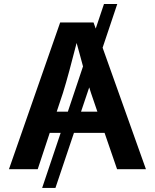

<svg xmlns="http://www.w3.org/2000/svg" viewBox="-20 -839 768 952"><path d="M561.5 -819.3 488.8 -602.5 703.6 0H560.5L498.5 -180.2H346.7L254.9 92.8H189L280.8 -180.2H226.6L167 0H24.4L278.3 -727.5H443.8L454.6 -697.3L495.6 -819.3ZM316.4 -285.2 391.6 -509.8Q384.3 -536.6 376.5 -565.7Q368.7 -594.7 359.9 -626Q340.3 -549.8 323.7 -488Q307.1 -426.3 292 -377.9L261.2 -285.2ZM422.4 -405.8 381.8 -285.2H462.9L431.2 -377.9Q426.8 -391.1 422.4 -405.8Z"/></svg>

Font: Inter SemiBold
Style: Regular
Weight: 600
Designer: Rasmus Andersson
Foundry: rsms
Version: Version 4.001;git-9221beed3